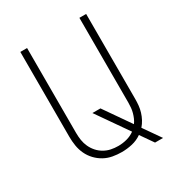

<svg xmlns="http://www.w3.org/2000/svg" viewBox="-184 -860 968 1036"><g transform="rotate(-30 300.0 -341.5)"><path d="M480 52 425 -27Q398 -8 365.5 -0.5Q333 7 300 7Q272 7 244 2Q216 -3 191.5 -16.5Q167 -30 147.5 -50.5Q128 -71 116 -96.5Q104 -122 99.5 -150Q95 -178 95 -206V-735H137V-206Q137 -183 140.5 -160.5Q144 -138 153.5 -117.5Q163 -97 178 -80Q193 -63 213 -51.5Q233 -40 255 -35.5Q277 -31 300 -31Q327 -31 353.5 -38Q380 -45 402 -61L267 -255H317L431 -91Q440 -103 446 -117Q452 -131 456 -145.5Q460 -160 461.5 -175.5Q463 -191 463 -206V-735H505V-206Q505 -185 503 -165Q501 -145 495 -125.5Q489 -106 479.5 -88Q470 -70 456 -54L530 52Z"/></g></svg>

Font: Iosevka Extralight Extended
Style: Regular
Weight: 200
Width: 7
Monospace: yes
Designer: Belleve Invis
Foundry: Belleve Invis
Version: Version 32.5.0; ttfautohint (v1.8.4)